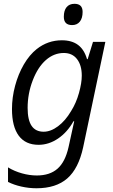

<svg xmlns="http://www.w3.org/2000/svg" viewBox="-20 -758 601 1018"><path d="M22.5 206.5V129.4Q56.2 149.9 96.4 161.1Q136.7 172.4 175.3 172.4Q244.1 172.4 284.9 136.5Q325.7 100.6 343.3 22.5L373.5 -115.2H369.6Q336.9 -56.6 287.8 -23.4Q238.8 9.8 184.6 9.8Q115.2 9.8 79.3 -38.6Q43.5 -86.9 43.5 -179.7Q43.5 -241.2 60.1 -303.2Q76.7 -365.2 106.4 -416.3Q136.2 -467.3 174.8 -498Q233.9 -544.4 308.1 -544.4Q360.8 -544.4 393.8 -519.8Q426.8 -495.1 441.4 -444.3H444.8L473.1 -536.1H538.6L420.9 22.9Q396.5 135.7 336.7 188Q276.9 240.2 173.3 240.2Q133.3 240.2 93.3 231.2Q53.2 222.2 22.5 206.5ZM356.9 -168.9Q383.8 -211.4 398.7 -264.9Q413.6 -318.4 413.6 -356.9Q413.6 -412.1 388.4 -444.6Q363.3 -477.1 318.4 -477.1Q266.1 -477.1 223.4 -439.7Q180.7 -402.3 153.8 -332.5Q126.5 -261.7 126.5 -186Q126.5 -121.6 147.7 -90.6Q168.9 -59.6 211.4 -59.6Q249 -59.6 287.8 -88.6Q326.7 -117.7 356.9 -168.9ZM318.4 -668.9Q318.4 -702.1 333 -720Q347.7 -737.8 375 -737.8Q418 -737.8 418 -694.8Q418 -661.6 403.3 -643.3Q388.7 -625 362.3 -625Q318.4 -625 318.4 -668.9Z"/></svg>

Font: Viking Open Sans
Style: Italic
Weight: 400
Italic angle: -12°
Foundry: Ascender Corporation
Version: Version 2.000